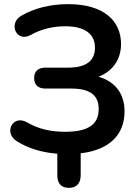

<svg xmlns="http://www.w3.org/2000/svg" viewBox="-20 -735 675 928"><path d="M313 173C350 173 370 151 370 112V6C514 -11 582 -88 582 -197C582 -283 535 -342 456 -364C523 -390 565 -446 565 -522C565 -636 480 -715 309 -715C226 -715 144 -696 80 -657C20 -620 59 -528 129 -566C177 -594 237 -608 295 -608C394 -608 439 -568 439 -505C439 -440 396 -408 307 -408H199C164 -408 145 -390 145 -358C145 -325 164 -307 199 -307H324C415 -307 457 -275 457 -208C457 -133 406 -98 294 -98C223 -98 162 -113 110 -144C42 -182 -3 -95 59 -54C111 -20 179 2 257 8V112C257 151 275 173 313 173Z"/></svg>

Font: SN Pro SemiBold
Style: Regular
Weight: 600
Designer: Tobias Whetton
Foundry: Supernotes
Version: Version 1.003;Glyphs 3.3 (3324)